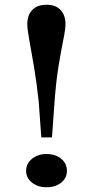

<svg xmlns="http://www.w3.org/2000/svg" viewBox="-20 -776 391 809"><path d="M154 -197 143 -349Q134 -431 123 -496Q112 -561 103.5 -607Q95 -653 95 -676Q95 -697 103 -715Q111 -733 129 -744.5Q147 -756 176 -756Q205 -756 222.5 -744.5Q240 -733 248 -715Q256 -697 256 -676Q256 -653 246.5 -607Q237 -561 226.5 -496Q216 -431 210 -349L199 -197ZM175 -127Q214 -127 238 -107Q262 -87 262 -56Q262 -26 238 -6.5Q214 13 175 13Q140 13 115 -6.5Q90 -26 90 -56Q90 -87 115 -107Q140 -127 175 -127Z"/></svg>

Font: BioRhyme Medium
Style: Regular
Weight: 500
Designer: Aoife Mooney
Foundry: Aoife Mooney Type
Version: Version 1.600;gftools[0.9.33]